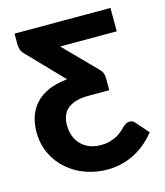

<svg xmlns="http://www.w3.org/2000/svg" viewBox="-101 -725 695 809"><g transform="rotate(-15 246.5 -320.5)"><path d="M456.5 -648.4V-546.4H209.5L343.8 -409.7Q354 -399.9 357.9 -389.6Q361.8 -379.4 361.8 -369.6V-314.9H272.9Q239.3 -314.9 216.1 -307.9Q192.9 -300.8 178.5 -288.1Q164.1 -275.4 157.7 -257.6Q151.4 -239.7 151.4 -218.8Q151.4 -195.3 158.4 -173.8Q165.5 -152.3 180.2 -136.2Q194.8 -120.1 216.8 -110.4Q238.8 -100.6 269 -100.6Q292.5 -100.6 310.1 -106Q327.6 -111.3 341.1 -118.9Q354.5 -126.5 363.8 -135Q373 -143.6 379.9 -150.4Q390.6 -159.7 396.7 -162.4Q402.8 -165 409.7 -165Q413.6 -165 419.2 -163.8Q424.8 -162.6 431.2 -155.8L480.5 -99.6Q459 -72.3 434.3 -52.5Q409.7 -32.7 382.6 -19.5Q355.5 -6.3 326.7 0Q297.9 6.3 268.1 6.3Q221.2 6.3 176.8 -9Q132.3 -24.4 97.4 -54Q62.5 -83.5 41.3 -126.5Q20 -169.4 20 -224.6Q20 -260.3 30.5 -291.3Q41 -322.3 63 -346.2Q85 -370.1 119.4 -385.5Q153.8 -400.9 202.1 -405.3L57.1 -555.7Q44.9 -567.4 41.5 -579.1Q38.1 -590.8 38.1 -601.1V-648.4Z"/></g></svg>

Font: Carlito
Style: Bold
Weight: 700
Designer: Lukasz Dziedzic
Foundry: tyPoland Lukasz Dziedzic
Version: Version 1.104